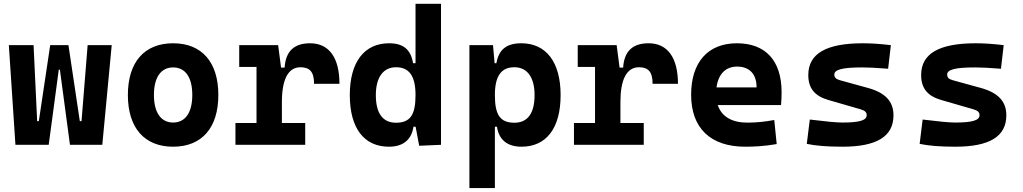

<svg xmlns="http://www.w3.org/2000/svg" viewBox="-20 -752 5313 997"><path d="M343.3 0H511.2L560.1 -517.6H435.1L403.3 -123H394.5L335.4 -517.6H240.7L181.6 -123H172.9L154.3 -517.6H25.9L60.1 0H232.9L285.2 -390.1H291Z M878.9 9.8C1027.8 9.8 1113.8 -87.9 1113.8 -258.8C1113.8 -429.7 1027.8 -527.3 878.9 -527.3C730 -527.3 644 -429.7 644 -258.8C644 -87.9 730 9.8 878.9 9.8ZM878.9 -115.7C815.9 -115.7 779.3 -167.5 779.3 -258.8C779.3 -350.6 815.9 -401.9 878.9 -401.9C942.4 -401.9 978.5 -350.6 978.5 -258.8C978.5 -167.5 942.4 -115.7 878.9 -115.7Z M1443.8 -222.7C1443.8 -337.9 1475.6 -402.8 1540 -402.8C1589.4 -402.8 1610.8 -377.9 1610.8 -316.9H1742.7C1742.7 -452.6 1688.5 -527.3 1590.3 -527.3C1506.8 -527.3 1463.4 -485.8 1458 -400.9H1439.5L1424.3 -517.6H1222.2V-404.3H1312V-113.3H1202.6V0H1564.9V-113.3H1443.8Z M1999.5 9.8C2071.8 9.8 2116.7 -24.9 2127 -93.8H2138.2L2156.7 4.9L2270 0V-732.4H2137.7V-423.8H2125C2113.3 -493.2 2076.2 -527.3 2000.5 -527.3C1871.1 -527.3 1796.4 -429.2 1796.4 -258.3C1796.4 -85.4 1871.1 9.8 1999.5 9.8ZM2137.7 -258.3C2137.7 -157.7 2111.8 -114.7 2036.6 -114.7C1967.8 -114.7 1931.6 -163.1 1931.6 -258.3C1931.6 -350.1 1969.7 -402.8 2036.6 -402.8C2104 -402.8 2137.7 -358.4 2137.7 -258.3Z M2417.5 224.6H2549.8V-93.8H2560.5C2570.8 -24.9 2615.7 9.8 2688 9.8C2816.4 9.8 2891.1 -85.4 2891.1 -258.3C2891.1 -429.2 2816.4 -527.3 2687 -527.3C2608.4 -527.3 2569.8 -493.2 2557.6 -423.8H2548.3L2540 -517.6H2417.5ZM2549.8 -258.3C2549.8 -358.4 2583.5 -402.8 2650.9 -402.8C2717.8 -402.8 2755.9 -350.1 2755.9 -258.3C2755.9 -163.1 2719.7 -114.7 2650.9 -114.7C2575.7 -114.7 2549.8 -157.7 2549.8 -258.3Z M3201.7 -222.7C3201.7 -337.9 3233.4 -402.8 3297.9 -402.8C3347.2 -402.8 3368.7 -377.9 3368.7 -316.9H3500.5C3500.5 -452.6 3446.3 -527.3 3348.1 -527.3C3264.6 -527.3 3221.2 -485.8 3215.8 -400.9H3197.3L3182.1 -517.6H2980V-404.3H3069.8V-113.3H2960.4V0H3322.8V-113.3H3201.7Z M3849.6 9.8C3891.6 9.8 3946.8 7.8 4013.2 -3.9L4000.5 -128.9C3953.1 -120.1 3908.2 -115.2 3861.3 -115.2C3780.3 -115.2 3727.1 -146.5 3707 -206.5H4035.6C4037.6 -227.5 4038.6 -249 4038.6 -273.4C4038.6 -438.5 3954.1 -527.3 3806.6 -527.3C3655.8 -527.3 3568.8 -428.7 3568.8 -259.8C3568.8 -85.9 3670.4 9.8 3849.6 9.8ZM3700.7 -298.3C3710 -367.7 3748 -406.2 3807.6 -406.2C3871.1 -406.2 3908.7 -368.2 3908.7 -298.3Z M4354.5 9.8C4533.2 9.8 4619.6 -43.5 4619.6 -153.3C4619.6 -226.6 4575.7 -271 4486.8 -295.4L4341.8 -335.4C4321.3 -341.3 4312.5 -348.6 4312.5 -365.2C4312.5 -391.1 4356 -401.9 4458 -401.9C4488.8 -401.9 4532.2 -399.9 4591.8 -395L4606 -517.6C4552.7 -523.9 4504.9 -527.3 4460.9 -527.3C4270 -527.3 4177.2 -473.6 4177.2 -362.3C4177.2 -292.5 4211.9 -252.9 4281.2 -232.9L4449.7 -184.1C4471.2 -177.7 4480.5 -169.4 4480.5 -153.8C4480.5 -127 4442.9 -115.7 4354.5 -115.7C4322.8 -115.7 4267.1 -121.1 4185.1 -131.3L4169.4 -4.9C4215.3 4.9 4275.4 9.8 4354.5 9.8Z M4940.4 9.8C5119.1 9.8 5205.6 -43.5 5205.6 -153.3C5205.6 -226.6 5161.6 -271 5072.8 -295.4L4927.7 -335.4C4907.2 -341.3 4898.4 -348.6 4898.4 -365.2C4898.4 -391.1 4941.9 -401.9 5043.9 -401.9C5074.7 -401.9 5118.2 -399.9 5177.7 -395L5191.9 -517.6C5138.7 -523.9 5090.8 -527.3 5046.9 -527.3C4856 -527.3 4763.2 -473.6 4763.2 -362.3C4763.2 -292.5 4797.9 -252.9 4867.2 -232.9L5035.6 -184.1C5057.1 -177.7 5066.4 -169.4 5066.4 -153.8C5066.4 -127 5028.8 -115.7 4940.4 -115.7C4908.7 -115.7 4853 -121.1 4771 -131.3L4755.4 -4.9C4801.3 4.9 4861.3 9.8 4940.4 9.8Z"/></svg>

Font: Cascadia Mono NF
Style: Bold
Weight: 700
Monospace: yes
Designer: Aaron Bell
Foundry: Saja Typeworks
Version: Version 2404.023